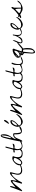

<svg xmlns="http://www.w3.org/2000/svg" viewBox="2064 -2682 959 5137"><g transform="rotate(-90 2543.5 -113.5)"><path d="M714.8 -65.4Q715.8 -61.5 715.8 -59.6Q715.8 -36.1 652.8 -17.6Q589.8 1 557.6 1Q436.5 1 436.5 -113.3Q436.5 -143.6 451.2 -200.2Q465.8 -256.8 465.8 -286.1Q404.3 -266.6 337.9 -182.1Q271.5 -97.7 233.4 -11.7Q227.5 -5.9 217.8 -2.9Q208 0 203.6 -4.4Q199.2 -8.8 199.2 -17.1Q199.2 -25.4 207 -45.9L267.6 -249Q262.7 -256.8 254.9 -256.8Q229.5 -256.8 166 -179.7Q149.4 -160.2 93.8 -87.9Q24.4 0 3.9 0Q2 0 -2 -3.4Q-5.9 -6.8 -4.9 -8.8L65.4 -192.4L110.4 -320.3Q115.2 -322.3 119.1 -322.3Q133.8 -322.3 133.8 -305.7Q133.8 -289.1 129.9 -272Q126 -254.9 96.7 -175.8L244.1 -294.9Q262.7 -305.7 274.4 -305.7Q294.9 -305.7 294.9 -273.4Q294.9 -254.9 283.7 -205.1Q272.5 -155.3 271.5 -147.5Q289.1 -162.1 344.7 -222.7Q441.4 -327.1 480.5 -327.1Q494.1 -327.1 503.9 -318.4Q503.9 -286.1 484.4 -222.7Q464.8 -159.2 464.8 -117.2Q464.8 -27.3 566.4 -27.3Q621.1 -27.3 714.8 -65.4Z M934.6 -248Q906.2 -175.8 906.2 -113.3Q906.2 -9.8 1018.6 -9.8Q1046.9 -13.7 1061 -21.5Q1075.2 -29.3 1091.8 -48.3Q1108.4 -67.4 1124 -80.1H1128.9Q1124 -25.4 1091.3 -6.3Q1058.6 12.7 1002 12.7Q879.9 12.7 870.1 -89.8Q865.2 -64.5 825.7 -30.8Q786.1 2.9 754.9 2.9Q752.9 2.9 750 2.9Q689.5 -13.7 689.5 -69.3Q689.5 -141.6 764.6 -210Q823.2 -263.7 878.9 -263.7Q910.2 -263.7 934.6 -248ZM719.7 -74.2Q719.7 -58.6 721.2 -49.3Q722.7 -40 731 -32.2Q739.3 -24.4 754.9 -24.4Q797.9 -26.4 841.3 -93.3Q884.8 -160.2 887.7 -208Q872.1 -227.5 844.7 -227.5Q809.6 -227.5 771.5 -182.6Q733.4 -137.7 719.7 -74.2Z M1097.7 -207 1085.9 -204.1Q1083 -201.2 1069.3 -199.2Q1055.7 -197.3 1043 -199.2Q1030.3 -201.2 1031.2 -209Q1029.3 -237.3 1067.4 -234.4Q1107.4 -231.4 1114.3 -259.8L1160.2 -434.6L1178.7 -453.1Q1188.5 -450.2 1188.5 -435.5L1187.5 -425.8L1141.6 -241.2V-236.3Q1149.4 -233.4 1165 -233.4Q1180.7 -233.4 1220.7 -244.6Q1260.7 -255.9 1266.6 -255.9Q1266.6 -202.1 1194.3 -202.1Q1171.9 -202.1 1143.6 -207Q1122.1 -158.2 1122.1 -117.7Q1122.1 -77.1 1143.6 -43.5Q1165 -9.8 1210 -9.8Q1255.9 -16.6 1280.8 -31.7Q1305.7 -46.9 1317.4 -53.2Q1329.1 -59.6 1340.8 -59.6Q1352.5 -59.6 1366.2 -56.6Q1338.9 -7.8 1208 7.8Q1205.1 7.8 1203.1 7.8Q1135.7 7.8 1112.3 -42Q1094.7 -78.1 1094.7 -125.5Q1094.7 -172.9 1097.7 -207Z M1717.8 -44.9Q1665 -6.8 1602.5 -6.8Q1570.3 -6.8 1550.3 -26.4Q1530.3 -45.9 1525.4 -75.7Q1520.5 -105.5 1519 -129.4Q1517.6 -153.3 1517.6 -169.4Q1517.6 -185.5 1519.5 -203.1Q1516.6 -213.9 1492.7 -213.9Q1468.8 -213.9 1446.3 -189.5Q1423.8 -165 1409.7 -131.3Q1395.5 -97.7 1382.3 -64.5Q1369.1 -31.2 1357.4 -14.6Q1345.7 2 1337.9 2Q1330.1 2 1326.2 0Q1325.2 -5.9 1325.2 -13.7Q1325.2 -62.5 1359.4 -223.6Q1393.6 -384.8 1426.8 -500Q1428.7 -506.8 1438 -529.8Q1447.3 -552.7 1458 -563Q1468.8 -573.2 1480.5 -573.2Q1492.2 -573.2 1499 -568.4V-570.3Q1508.8 -563.5 1514.6 -537.1Q1520.5 -510.7 1520.5 -495.1Q1520.5 -403.3 1472.7 -327.1Q1453.1 -295.9 1433.6 -268.6Q1414.1 -241.2 1402.8 -216.8Q1391.6 -192.4 1391.6 -180.7Q1391.6 -168.9 1391.6 -166Q1445.3 -241.2 1505.9 -241.2Q1527.3 -241.2 1537.1 -236.3Q1544.9 -231.4 1546.9 -223.1Q1548.8 -214.8 1549.3 -181.2Q1549.8 -147.5 1552.2 -123.5Q1554.7 -99.6 1560.5 -72.8Q1566.4 -45.9 1576.7 -38.1Q1586.9 -30.3 1595.7 -30.3Q1604.5 -30.3 1614.3 -35.2Q1700.2 -77.1 1727.5 -77.1Q1740.2 -77.1 1740.2 -69.3Q1740.2 -61.5 1717.8 -44.9ZM1454.1 -488.3Q1418 -348.6 1417.5 -329.6Q1417 -310.5 1417 -308.6L1418 -294.9Q1463.9 -313.5 1483.4 -457Q1489.3 -499 1489.3 -525.4Q1489.3 -551.8 1480.5 -551.8Q1471.7 -551.8 1454.1 -488.3Z M1720.7 -102.5Q1719.7 -111.3 1719.7 -119.1Q1719.7 -181.6 1761.2 -248Q1802.7 -314.5 1868.2 -314.5Q1880.9 -314.5 1888.7 -307.1Q1896.5 -299.8 1896.5 -282.7Q1896.5 -265.6 1887.2 -242.7Q1877.9 -219.7 1858.9 -196.3Q1839.8 -172.9 1826.2 -158.2Q1812.5 -143.6 1787.6 -120.1Q1762.7 -96.7 1757.8 -91.8Q1756.8 -84 1756.8 -83Q1756.8 -56.6 1782.2 -42Q1807.6 -27.3 1835 -27.3Q1900.4 -27.3 1939 -50.8Q1977.5 -74.2 2028.3 -129.9Q2036.1 -139.6 2037.6 -145.5Q2039.1 -151.4 2047.9 -158.2Q2057.6 -154.3 2057.6 -139.6Q2047.9 -109.4 2018.6 -74.7Q1989.3 -40 1949.2 -15.6Q1893.6 16.6 1855 16.6Q1816.4 16.6 1780.3 -9.8Q1744.1 -36.1 1720.7 -102.5ZM1870.1 -278.3Q1828.1 -278.3 1792 -233.4Q1755.9 -188.5 1755.9 -147.5Q1755.9 -133.8 1757.8 -127.9Q1793.9 -147.5 1832 -194.8Q1870.1 -242.2 1870.1 -278.3ZM1803.7 -354.5Q1798.8 -356.4 1798.8 -361.8Q1798.8 -367.2 1802.2 -373.5Q1805.7 -379.9 1819.8 -397.9Q1834 -416 1840.8 -432.6Q1866.2 -484.4 1892.6 -484.4Q1903.3 -484.4 1903.3 -468.3Q1903.3 -452.1 1885.3 -423.8Q1867.2 -395.5 1849.6 -378.4Q1832 -361.3 1803.7 -354.5Z M2753.9 -65.4Q2754.9 -61.5 2754.9 -59.6Q2754.9 -36.1 2691.9 -17.6Q2628.9 1 2596.7 1Q2475.6 1 2475.6 -113.3Q2475.6 -143.6 2490.2 -200.2Q2504.9 -256.8 2504.9 -286.1Q2443.4 -266.6 2377 -182.1Q2310.5 -97.7 2272.5 -11.7Q2266.6 -5.9 2256.8 -2.9Q2247.1 0 2242.7 -4.4Q2238.3 -8.8 2238.3 -17.1Q2238.3 -25.4 2246.1 -45.9L2306.6 -249Q2301.8 -256.8 2293.9 -256.8Q2268.6 -256.8 2205.1 -179.7Q2188.5 -160.2 2132.8 -87.9Q2063.5 0 2043 0Q2041 0 2037.1 -3.4Q2033.2 -6.8 2034.2 -8.8L2104.5 -192.4L2149.4 -320.3Q2154.3 -322.3 2158.2 -322.3Q2172.9 -322.3 2172.9 -305.7Q2172.9 -289.1 2168.9 -272Q2165 -254.9 2135.7 -175.8L2283.2 -294.9Q2301.8 -305.7 2313.5 -305.7Q2334 -305.7 2334 -273.4Q2334 -254.9 2322.8 -205.1Q2311.5 -155.3 2310.5 -147.5Q2328.1 -162.1 2383.8 -222.7Q2480.5 -327.1 2519.5 -327.1Q2533.2 -327.1 2543 -318.4Q2543 -286.1 2523.4 -222.7Q2503.9 -159.2 2503.9 -117.2Q2503.9 -27.3 2605.5 -27.3Q2660.2 -27.3 2753.9 -65.4Z M2973.6 -248Q2945.3 -175.8 2945.3 -113.3Q2945.3 -9.8 3057.6 -9.8Q3085.9 -13.7 3100.1 -21.5Q3114.3 -29.3 3130.9 -48.3Q3147.5 -67.4 3163.1 -80.1H3168Q3163.1 -25.4 3130.4 -6.3Q3097.7 12.7 3041 12.7Q2918.9 12.7 2909.2 -89.8Q2904.3 -64.5 2864.7 -30.8Q2825.2 2.9 2793.9 2.9Q2792 2.9 2789.1 2.9Q2728.5 -13.7 2728.5 -69.3Q2728.5 -141.6 2803.7 -210Q2862.3 -263.7 2918 -263.7Q2949.2 -263.7 2973.6 -248ZM2758.8 -74.2Q2758.8 -58.6 2760.3 -49.3Q2761.7 -40 2770 -32.2Q2778.3 -24.4 2793.9 -24.4Q2836.9 -26.4 2880.4 -93.3Q2923.8 -160.2 2926.8 -208Q2911.1 -227.5 2883.8 -227.5Q2848.6 -227.5 2810.5 -182.6Q2772.5 -137.7 2758.8 -74.2Z M3136.7 -207 3125 -204.1Q3122.1 -201.2 3108.4 -199.2Q3094.7 -197.3 3082 -199.2Q3069.3 -201.2 3070.3 -209Q3068.4 -237.3 3106.4 -234.4Q3146.5 -231.4 3153.3 -259.8L3199.2 -434.6L3217.8 -453.1Q3227.5 -450.2 3227.5 -435.5L3226.6 -425.8L3180.7 -241.2V-236.3Q3188.5 -233.4 3204.1 -233.4Q3219.7 -233.4 3259.8 -244.6Q3299.8 -255.9 3305.7 -255.9Q3305.7 -202.1 3233.4 -202.1Q3210.9 -202.1 3182.6 -207Q3161.1 -158.2 3161.1 -117.7Q3161.1 -77.1 3182.6 -43.5Q3204.1 -9.8 3249 -9.8Q3294.9 -16.6 3319.8 -31.7Q3344.7 -46.9 3356.4 -53.2Q3368.2 -59.6 3379.9 -59.6Q3391.6 -59.6 3405.3 -56.6Q3377.9 -7.8 3247.1 7.8Q3244.1 7.8 3242.2 7.8Q3174.8 7.8 3151.4 -42Q3133.8 -78.1 3133.8 -125.5Q3133.8 -172.9 3136.7 -207Z M3377.9 -209 3381.8 -221.7Q3401.4 -284.2 3415 -284.2Q3434.6 -284.2 3434.6 -269.5Q3434.6 -266.6 3433.6 -263.7Q3396.5 -172.9 3396.5 -90.8Q3396.5 -53.7 3415 -28.8Q3433.6 -3.9 3471.7 -3.9Q3567.4 -41 3591.8 -41Q3599.6 -41 3599.6 -37.1Q3599.6 -25.4 3548.8 -3.4Q3498 18.6 3469.2 18.6Q3440.4 18.6 3425.8 14.2Q3411.1 9.8 3404.3 5.9Q3397.5 2 3387.7 -11.2Q3377.9 -24.4 3375 -46.4Q3372.1 -68.4 3372.1 -109.4Q3372.1 -150.4 3377.9 -209ZM3480.5 -422.9Z M3814.5 24.4Q3827.1 90.8 3827.1 132.3Q3827.1 173.8 3822.8 214.8Q3818.4 255.9 3792.5 293.5Q3766.6 331.1 3721.7 345.7Q3679.7 345.7 3679.7 252.9L3690.4 90.8L3689.5 48.8Q3668.9 40 3650.9 23.4Q3632.8 6.8 3632.8 -7.8Q3632.8 -10.7 3634.8 -15.6Q3636.7 -20.5 3652.3 -42Q3641.6 -37.1 3627.4 -37.1Q3613.3 -37.1 3591.8 -53.7Q3566.4 -74.2 3566.4 -105Q3566.4 -135.7 3580.1 -155.3Q3615.2 -199.2 3672.4 -227.5Q3729.5 -255.9 3783.2 -255.9Q3794.9 -255.9 3802.2 -248Q3809.6 -240.2 3809.6 -229.5Q3809.6 -218.8 3807.1 -214.4Q3804.7 -210 3799.8 -201.7Q3794.9 -193.4 3792 -182.6Q3789.1 -171.9 3765.1 -99.6Q3741.2 -27.3 3738.3 -14.6Q3767.6 -10.7 3772.5 -8.8Q3779.3 -6.8 3806.6 -6.8Q3957 -136.7 3976.6 -136.7Q3979.5 -136.7 3979.5 -133.8Q3979.5 -119.1 3918.9 -61.5Q3858.4 -3.9 3814.5 24.4ZM3729.5 22.5Q3705.1 209 3705.1 244.1Q3705.1 279.3 3707.5 290Q3710 300.8 3724.6 310.5Q3791 310.5 3791 145.5Q3791 33.2 3782.2 27.3ZM3699.2 11.7Q3709 11.7 3709 -2Q3709 -15.6 3694.3 -15.6Q3679.7 -15.6 3679.7 -2Q3679.7 11.7 3699.2 11.7ZM3726.6 -80.1 3675.8 -45.9H3716.8Q3719.7 -45.9 3723.1 -58.6Q3726.6 -71.3 3726.6 -80.1ZM3596.7 -86.9V-84Q3596.7 -70.3 3625 -70.3Q3684.6 -70.3 3720.2 -109.9Q3755.9 -149.4 3755.9 -210.9Q3733.4 -210.9 3699.2 -181.6Q3683.6 -168.9 3644.5 -133.8Q3596.7 -90.8 3596.7 -86.9ZM3597.7 -126 3652.3 -181.6Q3635.7 -177.7 3616.2 -161.1Q3596.7 -144.5 3596.7 -129.9V-127Z M4188.5 -241.2Q4175.8 -176.8 4175.8 -133.8Q4175.8 -90.8 4182.1 -70.8Q4188.5 -50.8 4203.6 -40Q4218.8 -29.3 4230 -28.3Q4241.2 -27.3 4257.8 -28.3Q4328.1 -62.5 4342.3 -62.5Q4356.4 -62.5 4356.4 -57.6Q4356.4 -50.8 4328.1 -34.2Q4299.8 -17.6 4257.8 -9.8Q4150.4 -9.8 4150.4 -107.4Q4150.4 -118.2 4151.4 -129.9Q4145.5 -119.1 4135.3 -97.2Q4125 -75.2 4119.1 -63.5Q4113.3 -51.8 4101.6 -35.6Q4089.8 -19.5 4078.1 -11.7Q4045.9 8.8 4002.9 8.8Q3984.4 6.8 3972.7 0Q3953.1 -10.7 3953.1 -45.9Q3953.1 -108.4 4032.2 -253.9Q4038.1 -242.2 4038.1 -228Q4038.1 -213.9 4028.8 -189Q4019.5 -164.1 3999.5 -120.1Q3979.5 -76.2 3976.6 -42Q3976.6 -21.5 3990.2 -19.5Q3995.1 -19.5 4009.8 -19.5Q4045.9 -19.5 4083.5 -63Q4121.1 -106.4 4142.6 -157.7Q4164.1 -209 4164.1 -239.3L4174.8 -251Q4188.5 -251 4188.5 -241.2Z M4319.3 -102.5Q4318.4 -111.3 4318.4 -119.1Q4318.4 -181.6 4359.9 -248Q4401.4 -314.5 4466.8 -314.5Q4479.5 -314.5 4487.3 -307.1Q4495.1 -299.8 4495.1 -282.7Q4495.1 -265.6 4485.8 -242.7Q4476.6 -219.7 4457.5 -196.3Q4438.5 -172.9 4424.8 -158.2Q4411.1 -143.6 4386.2 -120.1Q4361.3 -96.7 4356.4 -91.8Q4355.5 -84 4355.5 -83Q4355.5 -56.6 4380.9 -42Q4406.2 -27.3 4433.6 -27.3Q4499 -27.3 4537.6 -50.8Q4576.2 -74.2 4627 -129.9Q4634.8 -139.6 4636.2 -145.5Q4637.7 -151.4 4646.5 -158.2Q4656.2 -154.3 4656.2 -139.6Q4646.5 -109.4 4617.2 -74.7Q4587.9 -40 4547.9 -15.6Q4492.2 16.6 4453.6 16.6Q4415 16.6 4378.9 -9.8Q4342.8 -36.1 4319.3 -102.5ZM4468.8 -278.3Q4426.8 -278.3 4390.6 -233.4Q4354.5 -188.5 4354.5 -147.5Q4354.5 -133.8 4356.4 -127.9Q4392.6 -147.5 4430.7 -194.8Q4468.8 -242.2 4468.8 -278.3Z M4703.1 -100.6H4712.9Q4725.6 -109.4 4763.2 -140.1Q4800.8 -170.9 4805.2 -174.3Q4809.6 -177.7 4861.3 -229.5Q4865.2 -234.4 4873 -250Q4889.6 -285.2 4912.1 -285.2Q4925.8 -285.2 4925.8 -271Q4925.8 -256.8 4916 -239.3Q4906.2 -221.7 4906.2 -211.9V-29.3Q4986.3 -29.3 5015.6 -60.5Q5027.3 -72.3 5048.3 -95.7Q5069.3 -119.1 5091.8 -136.7V-127Q5091.8 -92.8 5049.8 -57.1Q5007.8 -21.5 4961.9 -4.9Q4916 11.7 4898.4 11.7Q4880.9 11.7 4874 10.7Q4847.7 10.7 4824.2 1.5Q4800.8 -7.8 4770 -26.4Q4739.3 -44.9 4720.7 -53.7Q4679.7 -26.4 4653.8 -26.4Q4627.9 -26.4 4627.9 -37.1Q4627.9 -42 4637.2 -51.8Q4646.5 -61.5 4676.8 -72.3L4658.2 -100.6Q4653.3 -104.5 4659.2 -106.9Q4665 -109.4 4668 -109.4L4684.6 -105.5Q4702.1 -100.6 4703.1 -100.6ZM4758.8 -82Q4769.5 -60.5 4809.6 -45.9Q4849.6 -31.2 4881.8 -31.2Q4881.8 -116.2 4870.1 -183.6Q4848.6 -170.9 4842.8 -165.5Q4836.9 -160.2 4801.8 -124Q4766.6 -87.9 4758.8 -82Z"/></g></svg>

Font: Dawning of a New Day
Style: Regular
Weight: 400
Designer: Kimberly Geswein
Foundry: Kimberly Geswein
Version: Version 1.002 2010